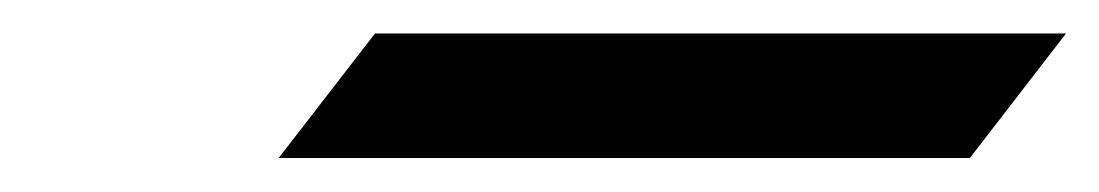

<svg xmlns="http://www.w3.org/2000/svg" viewBox="-20 -425 647 113"><path d="M200.7 -405.3H607.4L550.8 -332H144Z"/></svg>

Font: Modern Antiqua
Style: Book Oblique
Weight: 400
Italic angle: -12°
Designer: Wojciech Kalinowski "wmk69" (wmk69@o2.pl)
Foundry: Wojciech Kalinowski "wmk69" (wmk69@o2.pl)
Version: Version 3.1.0; 2021-05-28